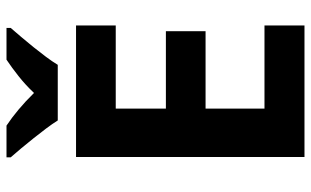

<svg xmlns="http://www.w3.org/2000/svg" viewBox="-206 -766 971 600"><g transform="rotate(-90 280.0 -465.5)"><path d="M501 0H89.8V-713.9H501V-589.8H241.2V-433.1H482.9V-309.1H241.2V-125H501ZM493.2 -918Q481 -903.8 465.1 -885.3Q449.2 -866.7 433.3 -846.9Q417.5 -827.1 402.8 -807.6Q388.2 -788.1 377.9 -771H204.1Q193.4 -788.1 178.7 -807.6Q164.1 -827.1 148.2 -846.9Q132.3 -866.7 116.9 -885.3Q101.6 -903.8 88.9 -918V-931.2H188Q212.9 -914.6 238.3 -893.3Q263.7 -872.1 290 -845.2Q315.4 -872.1 342.3 -893.3Q369.1 -914.6 394 -931.2H493.2Z"/></g></svg>

Font: Droid Sans
Style: Bold
Weight: 700
Foundry: Ascender Corporation
Version: Version 1.00 build 112